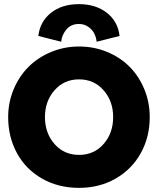

<svg xmlns="http://www.w3.org/2000/svg" viewBox="-20 -897 789 929"><path d="M165.5 -723Q173.5 -792.5 226.5 -834.8Q279.5 -877 362 -877Q443 -877 496.8 -835.2Q550.5 -793.5 558.5 -723L447.5 -695Q445.5 -715.5 436.5 -734Q427.5 -752.5 407.8 -766.8Q388 -781 362 -781Q323.5 -781 301.2 -754.2Q279 -727.5 276 -695ZM19.5 -330.5Q19.5 -401.5 46 -464.8Q72.5 -528 118 -573.5Q163.5 -619 227.2 -645.5Q291 -672 362.5 -672Q435 -672 498.8 -645.5Q562.5 -619 607.5 -573.5Q652.5 -528 678.5 -464.8Q704.5 -401.5 704.5 -330.5Q704.5 -234.5 661.5 -156.5Q618.5 -78.5 540 -33.2Q461.5 12 362.5 12Q261.5 12 182.8 -33.2Q104 -78.5 61.8 -156.5Q19.5 -234.5 19.5 -330.5ZM197.5 -330.5Q197.5 -253 243.8 -200.2Q290 -147.5 362.5 -147.5Q435 -147.5 481.2 -200.2Q527.5 -253 527.5 -330.5Q527.5 -407.5 481.2 -460.2Q435 -513 362.5 -513Q290 -513 243.8 -460.2Q197.5 -407.5 197.5 -330.5Z"/></svg>

Font: League Spartan ExtraBold
Style: Regular
Weight: 800
Foundry: The League of Moveable Type
Version: Version 2.002